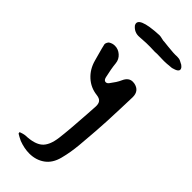

<svg xmlns="http://www.w3.org/2000/svg" viewBox="-318 -733 1110 1110"><g transform="rotate(45 237.0 -178.0)"><path d="M175 -597Q134 -593 108 -625Q77 -678 248 -686Q258 -686 273 -682Q288 -678 294 -679L330 -675Q356 -672 375.5 -671Q395 -670 407 -671Q425 -671 435 -666Q445 -661 458 -654Q465 -647 468 -645Q486 -622 452 -609L433 -603Q414 -601 394 -599.5Q374 -598 351 -599Q306 -601 297 -599Q256 -601 225.5 -600Q195 -599 175 -597ZM199 330Q158 330 113 313Q104 309 92 302.5Q80 296 74 292L72 282Q80 280 90 276Q95 274 100 273.5Q105 273 109 272Q181 270 214.5 242Q248 214 257 143Q266 72 275 -70L279 -134Q280 -157 270.5 -169.5Q261 -182 236 -185Q182 -191 142.5 -227Q103 -263 88 -318L77 -358Q71 -380 66.5 -396.5Q62 -413 60 -424V-426Q60 -432 64 -439.5Q68 -447 72 -450Q89 -461 109 -461Q137 -461 159 -441.5Q181 -422 184 -393Q186 -371 190.5 -346Q195 -321 201 -295Q206 -274 220 -274Q231 -274 239 -285Q252 -302 262 -317.5Q272 -333 279 -349Q296 -387 329 -387Q339 -387 342 -386Q393 -376 392 -322L389 -229Q385 -106 380 -44L377 -4Q373 50 369.5 87.5Q366 125 361 154.5Q356 184 348 215Q333 273 293 301.5Q253 330 199 330Z"/></g></svg>

Font: Mansalva
Style: Regular
Weight: 400
Designer: Carolina Short
Foundry: Carolina Short
Version: Version 2.112; ttfautohint (v1.8.4.7-5d5b)